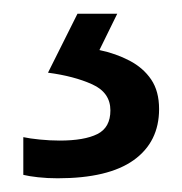

<svg xmlns="http://www.w3.org/2000/svg" viewBox="-20 -20 265 280"><path d="M212 139Q212 187 175 213.5Q138 240 64 240Q49 240 35.5 238.5Q22 237 14 235V180Q23 182 38 183.5Q53 185 67 185Q103 185 122 175.5Q141 166 141 141Q141 115 114.5 103Q88 91 50 86L93 0H151L125 53Q149 58 169 68.5Q189 79 200.5 96Q212 113 212 139Z"/></svg>

Font: Noto Sans Lao Looped
Style: Regular
Weight: 400
Designer: Mark Frömberg, Ben Mitchell
Foundry: The Fontpad Ltd
Version: Version 1.001